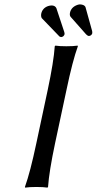

<svg xmlns="http://www.w3.org/2000/svg" viewBox="-20 -857 443 880"><path d="M198.7 -444.8Q226.1 -573.7 231 -645L233.9 -647.9Q251.5 -645 284.2 -645Q316.9 -645 335.9 -647.9L336.9 -645Q312.5 -578.1 284.7 -444.8L232.4 -200.2Q205.1 -71.3 200.2 0L197.3 2.9Q179.7 0 147 0Q114.3 0 95.2 2.9L94.2 0Q118.7 -68.4 146.5 -200.2ZM168.9 -793.9Q174.3 -819.8 200.2 -829.1Q209 -832 217.8 -832Q232.9 -831.1 238.3 -819.8L274.4 -710.9Q276.4 -704.1 275.9 -700.2Q272.5 -688.5 260.3 -687Q255.4 -688 252.4 -689.9L171.4 -773.9Q167 -781.7 168.9 -793.9ZM300.8 -798.8Q306.2 -824.2 334.5 -834.5Q341.8 -836.9 346.7 -836.9Q366.2 -835.9 371.6 -825.2L402.3 -714.8Q403.3 -710 402.8 -704.1Q399.4 -693.4 387.2 -691.9Q380.9 -692.9 374.5 -699.7L303.7 -779.8Q298.3 -786.6 300.8 -798.8Z"/></svg>

Font: Linux Biolinum Slanted O
Style: Slanted
Weight: 400
Designer: Philipp H. Poll
Foundry: Philipp H. Poll
Version: Version 1.0.4